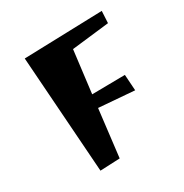

<svg xmlns="http://www.w3.org/2000/svg" viewBox="-131 -637 720 750"><g transform="rotate(-30 229.0 -262.0)"><path d="M385.7 -197.3 225.6 -210 200.2 2.9 111.3 6.8 74.2 -520.5 427.7 -531.2 424.8 -477.5 255.9 -458 232.4 -267.6 380.9 -269.5Z"/></g></svg>

Font: Ravi Prakash
Style: Regular
Weight: 400
Designer: Appaji Ambarisha Darbha
Version: Version 1.0.4; ttfautohint (v1.2.42-39fb)